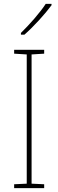

<svg xmlns="http://www.w3.org/2000/svg" viewBox="-20 -971 300 991"><path d="M246 -944V-951H216C186 -905 133 -845 88 -801V-792H106C154 -834 212 -898 246 -944ZM208 0V-20L143 -23V-690L208 -694V-714H53V-694L118 -690V-23L53 -20V0Z"/></svg>

Font: Noto Sans Gujarati UI SemiCondensed Thin
Style: Regular
Weight: 100
Width: 4
Designer: Jelle Bosma - Monotype Design Team, Universal Thirst
Foundry: Monotype Imaging Inc.
Version: Version 2.106